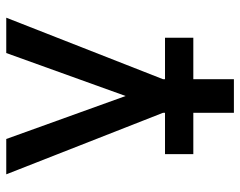

<svg xmlns="http://www.w3.org/2000/svg" viewBox="-98 -460 782 626"><g transform="rotate(-90 293.0 -147.0)"><path d="M103.5 92.3V0H238.3V-6.3L37.6 -517.6H152.8L293 -128.4L433.1 -517.6H548.3L347.7 -6.3V0H482.9V92.3H347.7V224.6H238.3V92.3Z"/></g></svg>

Font: Caskaydia Cove Medium
Style: Regular
Weight: 500
Monospace: yes
Designer: Aaron Bell
Foundry: Saja Typeworks
Version: Version 4.300; ttfautohint (v1.8.3)